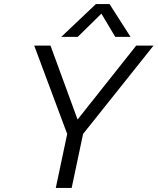

<svg xmlns="http://www.w3.org/2000/svg" viewBox="-20 -923 774 943"><path d="M451 -903H518L621 -742H546L478 -856L362 -742H281ZM310 -265 148 -699H228L361 -336L649 -699H734L388 -265L332 0H254Z"/></svg>

Font: Prompt Light
Style: Italic
Weight: 300
Italic angle: -12°
Designer: Katatrad Team
Foundry: CadsonDemak
Version: Version 1.000